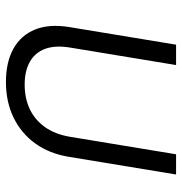

<svg xmlns="http://www.w3.org/2000/svg" viewBox="-4 -576 590 621"><g transform="rotate(90 290.5 -266.0)"><path d="M245.6 9.3Q181.2 9.3 137.7 -15.1Q94.2 -39.6 75.9 -85.2Q57.6 -130.9 67.9 -194.8L125 -541H190.9L134.3 -197.8Q126.5 -150.4 138.4 -117.7Q150.4 -85 180.2 -68.1Q210 -51.3 253.9 -51.3Q298.8 -51.3 334 -68.1Q369.1 -85 392.1 -117.7Q415 -150.4 422.9 -197.8L479.5 -541H544.9L487.8 -194.8Q477.5 -131.3 444.6 -85.7Q411.6 -40 360.8 -15.4Q310.1 9.3 245.6 9.3Z"/></g></svg>

Font: Inter 17pt Light
Style: Italic
Weight: 300
Italic angle: -9.3988°
Version: Version 4.001;git-66647c0bb